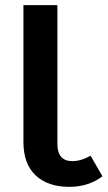

<svg xmlns="http://www.w3.org/2000/svg" viewBox="-20 -711 420 746"><path d="M332 -106 378 -26Q324 15 249 15Q166 15 118.5 -29.5Q71 -74 71 -160V-691H203V-152Q203 -85 261 -85Q295 -85 332 -106Z"/></svg>

Font: FiraGO Medium
Style: Regular
Weight: 500
Designer: bBox Type
Foundry: bBox Type GmbH
Version: Version 1.001;PS 001.001;hotconv 1.0.88;makeotf.lib2.5.64775